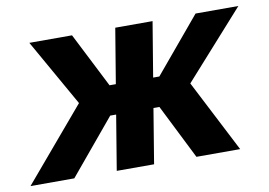

<svg xmlns="http://www.w3.org/2000/svg" viewBox="-88 -644 1039 742"><g transform="rotate(-10 432.0 -273.0)"><path d="M-24.5 0 215.8 -283.4 67.2 -545.9H234.7L344 -330.6H368.7L404.4 -545.9H550.8L515.1 -330.6H539.4L719.5 -545.9H887.5L652.6 -283.4L798.3 0H626.7L519.2 -214.7H495.9L460.5 0H314L349.5 -214.7H326.2L147.4 0Z"/></g></svg>

Font: Inter Variable
Style: Italic
Weight: 400
Italic angle: -9.39999°
Designer: Rasmus Andersson
Foundry: rsms
Version: Version 4.001;git-9221beed3